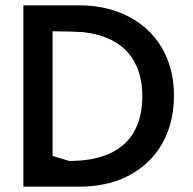

<svg xmlns="http://www.w3.org/2000/svg" viewBox="-20 -713 725 723"><path d="M278 -10C331 -10 380 -18 425 -34C556 -83 635 -197 635 -352C635 -403 627 -449 610 -491C563 -610 445 -693 278 -693H68V-10ZM242 -107H240L178 -126V-595H189C225 -595 260 -594 292 -592C444 -576 516 -485 516 -351C516 -209 440 -107 242 -107Z"/></svg>

Font: Bluebird
Style: LiExt
Weight: 300
Designer: Jasper
Foundry: Cannot Into Space Fonts
Version: Version 0.98